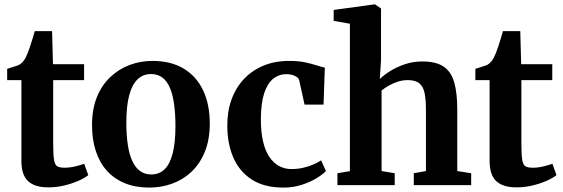

<svg xmlns="http://www.w3.org/2000/svg" viewBox="-20 -839 2552 870"><path d="M198.5 10Q137.5 10 107.2 -18.2Q77 -46.5 77 -110V-476H12.5V-527Q23.5 -531 35.8 -534.5Q48 -538 58.5 -541.8Q69 -545.5 75 -551Q82 -557 87.2 -563.8Q92.5 -570.5 96.8 -579Q101 -587.5 105.5 -598.5Q110.5 -611 116.2 -628.5Q122 -646 127.8 -664.5Q133.5 -683 137.5 -698H216L220 -548H361V-476H221V-187Q221 -137 225 -114Q229 -91 240 -85Q251 -79 272.5 -79Q296 -79 321 -85Q346 -91 361.5 -97L380 -45.5Q363.5 -32 335 -19.5Q306.5 -7 271.2 1.5Q236 10 198.5 10Z M397 -272Q397 -345 419.2 -399.5Q441.5 -454 480.2 -490.2Q519 -526.5 568 -544.8Q617 -563 670.5 -563Q754.5 -563 812.2 -528.2Q870 -493.5 900.2 -430Q930.5 -366.5 930.5 -279.5Q930.5 -205.5 908 -150.8Q885.5 -96 847 -60Q808.5 -24 759.2 -6.5Q710 11 656.5 11Q594 11 545.8 -8.8Q497.5 -28.5 464.2 -65.5Q431 -102.5 414 -154.8Q397 -207 397 -272ZM665.5 -48.5Q701.5 -48.5 725.8 -72Q750 -95.5 762.5 -144.2Q775 -193 775 -268.5Q775 -322.5 769 -366Q763 -409.5 750.2 -440.2Q737.5 -471 716.2 -487.2Q695 -503.5 664.5 -503.5Q628.5 -503.5 603.5 -479.8Q578.5 -456 565.5 -407.5Q552.5 -359 552.5 -283Q552.5 -228.5 558.8 -185.2Q565 -142 578.5 -111.5Q592 -81 613.5 -64.8Q635 -48.5 665.5 -48.5Z M1264 11Q1177 11 1120.8 -25.5Q1064.5 -62 1037.2 -125.2Q1010 -188.5 1010 -269Q1009.5 -334 1029 -387.8Q1048.5 -441.5 1085.2 -480.8Q1122 -520 1173.8 -541.5Q1225.5 -563 1290.5 -563Q1332 -563 1362.5 -556.5Q1393 -550 1415 -542.8Q1437 -535.5 1452 -532.5L1446 -365H1360L1336 -474.5Q1334 -484 1324.8 -490.2Q1315.5 -496.5 1303 -499.8Q1290.5 -503 1278 -503Q1244 -503 1218 -482.2Q1192 -461.5 1177.2 -416.8Q1162.5 -372 1162 -298.5Q1162 -241.5 1171.8 -199Q1181.5 -156.5 1200 -128.8Q1218.5 -101 1244 -87Q1269.5 -73 1300 -73Q1329 -73 1354 -78.8Q1379 -84.5 1399.5 -93.5Q1420 -102.5 1435 -112.5L1457 -64Q1443 -49 1414.5 -31.5Q1386 -14 1347.2 -1.5Q1308.5 11 1264 11Z M1565.5 -63.5V-731.5L1492 -744.5V-794L1675 -819H1679.5L1706.5 -800.5V-566.5L1701 -481Q1718 -498 1747.2 -516.5Q1776.5 -535 1814 -547.8Q1851.5 -560.5 1894 -560.5Q1956 -560.5 1990.2 -537.2Q2024.5 -514 2038.2 -465.8Q2052 -417.5 2052 -341.5V-64L2115 -54V0H1855V-54L1910 -64V-341.5Q1910 -388 1903.8 -417.8Q1897.5 -447.5 1879.8 -461.8Q1862 -476 1827 -476Q1804.5 -476 1782.8 -469Q1761 -462 1742.2 -451.2Q1723.5 -440.5 1709 -429V-64L1768.5 -54V0H1509V-54Z M2320 10Q2259 10 2228.8 -18.2Q2198.5 -46.5 2198.5 -110V-476H2134V-527Q2145 -531 2157.2 -534.5Q2169.5 -538 2180 -541.8Q2190.5 -545.5 2196.5 -551Q2203.5 -557 2208.8 -563.8Q2214 -570.5 2218.2 -579Q2222.5 -587.5 2227 -598.5Q2232 -611 2237.8 -628.5Q2243.5 -646 2249.2 -664.5Q2255 -683 2259 -698H2337.5L2341.5 -548H2482.5V-476H2342.5V-187Q2342.5 -137 2346.5 -114Q2350.5 -91 2361.5 -85Q2372.5 -79 2394 -79Q2417.5 -79 2442.5 -85Q2467.5 -91 2483 -97L2501.5 -45.5Q2485 -32 2456.5 -19.5Q2428 -7 2392.8 1.5Q2357.5 10 2320 10Z"/></svg>

Font: Merriweather 36pt
Style: Bold
Weight: 700
Designer: Eben Sorkin
Foundry: Eben Sorkin
Version: Version 2.100